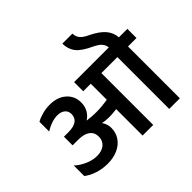

<svg xmlns="http://www.w3.org/2000/svg" viewBox="-199 -1179 1443 1443"><g transform="rotate(-45 523.0 -457.5)"><path d="M35 -95V-207Q69 -175 116.5 -154Q164 -133 211 -133Q262 -133 292 -158.5Q322 -184 322 -227Q322 -272 289.5 -296Q257 -320 196 -320H136V-412H186Q240 -412 268.5 -432.5Q297 -453 297 -492Q297 -524 274.5 -542.5Q252 -561 214 -561Q183 -561 148.5 -549Q114 -537 85 -518V-621Q112 -637 151 -647.5Q190 -658 231 -658Q311 -658 360.5 -614.5Q410 -571 410 -501Q410 -461 392 -429Q374 -397 342 -377Q387 -370 438 -370Q499 -370 560 -381V-551H480V-648H849Q846 -676 828.5 -696Q811 -716 772 -735Q686 -774 654 -815.5Q622 -857 622 -915H729Q729 -882 748 -859.5Q767 -837 809 -818Q885 -781 919 -740Q953 -699 956 -648H1046V-551H956V0H843V-551H673V0H560V-281Q515 -275 481 -275Q443 -275 411 -282Q435 -247 435 -207Q435 -157 409 -118Q383 -79 335.5 -57Q288 -35 226 -35Q170 -35 119.5 -51.5Q69 -68 35 -95Z"/></g></svg>

Font: Madhuban Medium
Style: Regular
Weight: 500
Designer: jaikishan Patel
Foundry: MagicType
Version: Version 1.000